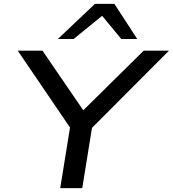

<svg xmlns="http://www.w3.org/2000/svg" viewBox="-20 -965 887 985"><path d="M289 0 347 -359 356 -286 71 -705H198L408 -398H406L717 -705H847L429 -286L460 -359L402 0ZM277 -765 467 -945H567L684 -765H602L504 -884L358 -765Z"/></svg>

Font: Nunito Sans 7pt Expanded Medium
Style: Italic
Weight: 500
Width: 7
Italic angle: -9°
Designer: Vernon Adams
Foundry: Vernon Adams
Version: Version 3.101;gftools[0.9.27]